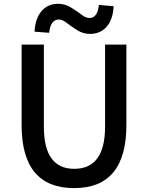

<svg xmlns="http://www.w3.org/2000/svg" viewBox="-20 -969 772 1002"><path d="M367.2 12.7Q92.8 12.7 92.8 -316.4V-736.3H209V-307.6Q209 -87.9 367.2 -87.9Q528.3 -87.9 528.3 -307.6V-736.3H639.6V-316.4Q639.6 12.7 367.2 12.7ZM449.2 -792Q414.1 -792 383.8 -811Q353.5 -830.1 329.6 -848.6Q305.7 -867.2 287.1 -867.2Q244.1 -867.2 236.3 -797.9L160.2 -803.7Q164.1 -873 196.8 -911.1Q229.5 -949.2 283.2 -949.2Q318.4 -949.2 349.1 -930.7Q379.9 -912.1 403.8 -893.6Q427.7 -875 446.3 -875Q489.3 -875 496.1 -943.4L573.2 -936.5Q569.3 -867.2 536.6 -829.6Q503.9 -792 449.2 -792Z"/></svg>

Font: Gen Shin Gothic Medium
Style: Regular
Weight: 500
Designer: [Source Han Sans]
Ryoko NISHIZUKA  (kana & ideographs); Paul D. Hunt (Latin, Greek & Cyrillic); Wenlong ZHANG  (bopomofo
Version: Version 1.002.20150607